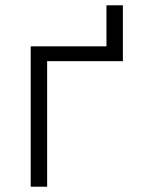

<svg xmlns="http://www.w3.org/2000/svg" viewBox="-20 -705 540 725"><path d="M96 0H158V-474H444V-685H382V-530H96Z"/></svg>

Font: Iosevka SS09 Light
Style: Regular
Weight: 300
Monospace: yes
Designer: Belleve Invis
Foundry: Belleve Invis
Version: Version 5.2.1; ttfautohint (v1.8.3)